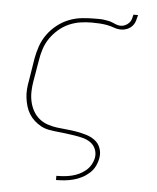

<svg xmlns="http://www.w3.org/2000/svg" viewBox="-54 -607 709 869"><g transform="rotate(5 300.0 -173.0)"><path d="M233 215V196H234Q251 196 268 194.5Q285 193 302 189Q319 185 335 177.5Q351 170 365 158.5Q379 147 388 131Q397 115 400 98Q403 78 395.5 60Q388 42 372.5 31Q357 20 338 15Q319 10 299.5 7Q280 4 260.5 1.5Q241 -1 221 -3Q201 -5 181.5 -8.5Q162 -12 145.5 -21Q129 -30 115 -42.5Q101 -55 91 -71Q81 -87 75.5 -105.5Q70 -124 67.5 -143.5Q65 -163 66.5 -183Q68 -203 72 -223L88 -323Q93 -352 103 -381Q113 -410 131.5 -435.5Q150 -461 175 -480.5Q200 -500 228.5 -511Q257 -522 286.5 -525Q316 -528 345 -528Q355 -528 365.5 -528Q376 -528 386.5 -526.5Q397 -525 407 -523Q417 -521 426 -517Q435 -513 444.5 -509.5Q454 -506 464 -506Q474 -506 484 -510.5Q494 -515 501.5 -523Q509 -531 512 -541Q515 -551 517 -561H538Q535 -548 531 -534.5Q527 -521 517.5 -510.5Q508 -500 494.5 -494.5Q481 -489 468 -489Q450 -489 434 -495Q418 -501 401 -504Q384 -507 366.5 -508Q349 -509 332 -509Q306 -509 280 -505Q254 -501 229 -490Q204 -479 182.5 -460.5Q161 -442 145.5 -419.5Q130 -397 121.5 -371.5Q113 -346 109 -320L92 -220Q88 -197 87.5 -173.5Q87 -150 92 -128Q97 -106 107.5 -87Q118 -68 134.5 -54Q151 -40 172 -32.5Q193 -25 216 -22Q239 -19 262 -17Q285 -15 307.5 -11Q330 -7 351.5 -0.5Q373 6 390.5 19Q408 32 416 53.5Q424 75 420 98Q417 117 408 135.5Q399 154 383.5 168Q368 182 349.5 191.5Q331 201 311.5 206Q292 211 272.5 213Q253 215 234 215Z"/></g></svg>

Font: Iosevka SS04 Th Ex Obl
Style: Regular
Weight: 100
Width: 7
Italic angle: -9°
Monospace: yes
Designer: Belleve Invis
Foundry: Belleve Invis
Version: Version 19.0.0; ttfautohint (v1.8.4)